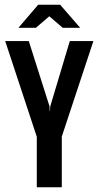

<svg xmlns="http://www.w3.org/2000/svg" viewBox="-20 -794 418 814"><path d="M136 0V-214L2 -620H102L190 -343L191 -323H192L193 -343L276 -620H376L242 -215V0ZM58 -676 142 -774H235L320 -676H246L189 -725L132 -676Z"/></svg>

Font: Smooch Sans
Style: Bold
Weight: 700
Designer: Robert E. Leuschke
Foundry: Robert E. Leuschke
Version: Version 1.010